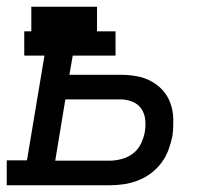

<svg xmlns="http://www.w3.org/2000/svg" viewBox="-30 -550 650 570"><path d="M-10 0V-74H50L102 -385H42V-457H63V-530H258V-457H313V-385H186L176 -328H327Q351 -328 374.5 -324Q398 -320 418.5 -309Q439 -298 454 -281Q469 -264 476.5 -242Q484 -220 484.5 -195.5Q485 -171 482 -147Q478 -127 470.5 -106Q463 -85 449.5 -67Q436 -49 418 -35.5Q400 -22 379 -14Q358 -6 337 -3Q316 0 295 0ZM134 -73H295Q313 -73 331.5 -78Q350 -83 365 -94.5Q380 -106 388.5 -123.5Q397 -141 400 -159Q403 -177 401 -195.5Q399 -214 389 -228Q379 -242 362 -248.5Q345 -255 327 -255H164Z"/></svg>

Font: Iosevka Slab Extended Oblique
Style: Regular
Weight: 400
Width: 7
Italic angle: -9°
Monospace: yes
Designer: Belleve Invis
Foundry: Belleve Invis
Version: Version 11.1.0; ttfautohint (v1.8.3)